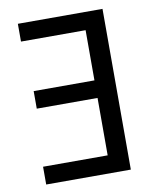

<svg xmlns="http://www.w3.org/2000/svg" viewBox="-81 -777 685 840"><g transform="rotate(-10 261.5 -357.0)"><path d="M432 -714H56V-635H343V-412H73V-334H343V-79H56V0H432Z"/></g></svg>

Font: Noto Sans Thai
Style: Regular
Weight: 400
Designer: Monotype Design Team
Foundry: Monotype Imaging Inc.
Version: Version 1.901